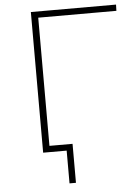

<svg xmlns="http://www.w3.org/2000/svg" viewBox="-58 -745 680 952"><g transform="rotate(-5 282.0 -268.5)"><path d="M555 -669 556 -700H132V0H249V163H281V-31H166V-669Z"/></g></svg>

Font: Talent ExtraLight
Style: Regular
Weight: 200
Designer: Mike Powis
Version: Version 1.001;hotconv 1.0.109;makeotfexe 2.5.65596